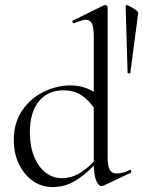

<svg xmlns="http://www.w3.org/2000/svg" viewBox="-20 -745 580 778"><path d="M507 -57Q510 -57 511.5 -52Q513 -47 510 -45L400 7Q394 9 392 9Q379 9 370 -13Q361 -35 360 -74Q323 -35 282.5 -11Q242 13 192 13Q150 13 114.5 -11Q79 -35 57.5 -78.5Q36 -122 36 -178Q36 -249 71 -299Q106 -349 159 -374Q212 -399 265 -399Q317 -399 360 -373V-597Q360 -633 352.5 -649Q345 -665 327 -665Q314 -665 281 -651H279Q275 -651 273.5 -656Q272 -661 276 -662L402 -724L407 -725Q409 -725 412.5 -722.5Q416 -720 416 -717V-109Q416 -73 424.5 -57.5Q433 -42 452 -42Q478 -42 505 -56ZM360 -90V-309Q336 -343 307 -361Q278 -379 237 -379Q174 -379 137.5 -334.5Q101 -290 101 -208Q101 -153 118 -111Q135 -69 164.5 -46Q194 -23 231 -23Q267 -23 298 -40.5Q329 -58 360 -90ZM540 -692 508 -449Q507 -447 502 -447.5Q497 -448 497 -450L489 -722Q489 -727 502.5 -721Q516 -715 528.5 -706Q541 -697 540 -692Z"/></svg>

Font: Cormorant Garamond
Style: Regular
Weight: 400
Designer: Christian Thalmann (Catharsis Fonts)
Version: Version 3.000